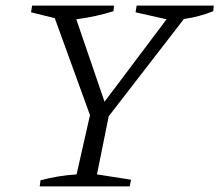

<svg xmlns="http://www.w3.org/2000/svg" viewBox="-20 -667 785 687"><path d="M122 0 125 -22Q190 -39 254 -43L302 -255L176 -602L91 -623L95 -647H388L386 -627Q323 -607 253 -598L354 -303L576 -598L465 -623L469 -647H745L743 -627Q694 -607 638 -599L369 -251L327 -43L449 -24L444 0Z"/></svg>

Font: Piazzolla Light
Style: Italic
Weight: 300
Italic angle: -11.3°
Designer: Juan Pablo del Peral
Foundry: Huerta Tipografica
Version: Version 1.330